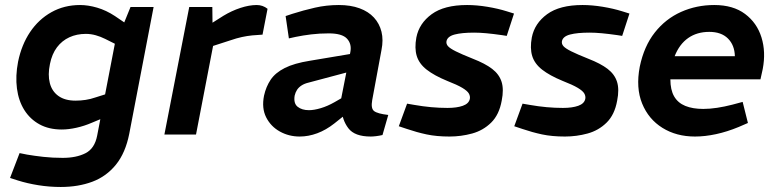

<svg xmlns="http://www.w3.org/2000/svg" viewBox="-20 -536 3092 765"><path d="M222 209Q177 209 133 202Q89 195 51 183L20 173L58 74L88 80Q117 85 153 89Q189 93 230 93Q284 93 320.5 74.5Q357 56 367 5L445 -400L465 -422L500 -508H592L495 -3Q480 73 442 120Q404 167 348 188Q292 209 222 209ZM226 -20Q175 -20 137.5 -40.5Q100 -61 77 -97.5Q54 -134 47.5 -183.5Q41 -233 52 -290Q66 -358 100 -408.5Q134 -459 185 -487.5Q236 -516 299 -516Q331 -516 367 -505.5Q403 -495 438 -472L485 -440L445 -358L399 -381Q381 -390 361.5 -395.5Q342 -401 322 -401Q286 -401 256.5 -387.5Q227 -374 207 -347.5Q187 -321 179 -281Q170 -238 178.5 -205Q187 -172 213 -153.5Q239 -135 281 -135Q301 -135 321 -138Q341 -141 361 -148L399 -160L418 -77L346 -47Q316 -34 284.5 -27Q253 -20 226 -20Z M635 0 734 -508H826L827 -419L799 -428L870 -473Q903 -493 938 -504.5Q973 -516 1003 -516Q1027 -516 1046 -501L1026 -398Q1005 -397 985 -395Q965 -393 944 -388.5Q923 -384 897 -375L829 -353L761 0Z M1504 2Q1491 5 1478.5 6.5Q1466 8 1457 8Q1393 8 1368 -25Q1343 -58 1341 -103L1336 -126L1376 -329Q1382 -361 1362.5 -382Q1343 -403 1290 -403Q1253 -403 1220 -399Q1187 -395 1158 -389L1131 -383L1118 -472L1145 -481Q1189 -495 1235 -505.5Q1281 -516 1330 -516Q1377 -516 1412.5 -503Q1448 -490 1470 -466Q1492 -442 1500 -409.5Q1508 -377 1500 -337L1463 -137Q1457 -104 1470.5 -93.5Q1484 -83 1527 -78ZM1174 8Q1131 8 1095 -12Q1059 -32 1040.5 -68.5Q1022 -105 1032 -155Q1040 -191 1058.5 -218.5Q1077 -246 1114.5 -265Q1152 -284 1215 -294L1394 -324L1379 -252L1210 -207Q1193 -203 1181.5 -195.5Q1170 -188 1163.5 -178Q1157 -168 1154 -155Q1149 -124 1166 -110.5Q1183 -97 1211 -97Q1231 -97 1258 -105Q1285 -113 1313 -129L1360 -156L1371 -91L1312 -44Q1279 -18 1244 -5Q1209 8 1174 8Z M1771 8Q1719 8 1679.5 -0.5Q1640 -9 1602 -22L1569 -33L1602 -123L1631 -118Q1665 -112 1698 -109Q1731 -106 1763 -106Q1800 -106 1824 -114.5Q1848 -123 1852 -142Q1854 -153 1848 -163.5Q1842 -174 1822 -186Q1802 -198 1761 -214Q1710 -235 1680 -258.5Q1650 -282 1640.5 -313Q1631 -344 1639 -387Q1650 -443 1700 -479.5Q1750 -516 1841 -516Q1879 -516 1921.5 -509Q1964 -502 1999 -491L2028 -482L1999 -393L1980 -396Q1945 -401 1918 -403.5Q1891 -406 1869 -406Q1820 -406 1791.5 -398.5Q1763 -391 1759 -372Q1757 -361 1765 -352Q1773 -343 1796 -331.5Q1819 -320 1864 -302Q1913 -283 1941 -261.5Q1969 -240 1978.5 -210Q1988 -180 1979 -135Q1969 -79 1937 -47.5Q1905 -16 1861 -4Q1817 8 1771 8Z M2231 8Q2179 8 2139.5 -0.5Q2100 -9 2062 -22L2029 -33L2062 -123L2091 -118Q2125 -112 2158 -109Q2191 -106 2223 -106Q2260 -106 2284 -114.5Q2308 -123 2312 -142Q2314 -153 2308 -163.5Q2302 -174 2282 -186Q2262 -198 2221 -214Q2170 -235 2140 -258.5Q2110 -282 2100.5 -313Q2091 -344 2099 -387Q2110 -443 2160 -479.5Q2210 -516 2301 -516Q2339 -516 2381.5 -509Q2424 -502 2459 -491L2488 -482L2459 -393L2440 -396Q2405 -401 2378 -403.5Q2351 -406 2329 -406Q2280 -406 2251.5 -398.5Q2223 -391 2219 -372Q2217 -361 2225 -352Q2233 -343 2256 -331.5Q2279 -320 2324 -302Q2373 -283 2401 -261.5Q2429 -240 2438.5 -210Q2448 -180 2439 -135Q2429 -79 2397 -47.5Q2365 -16 2321 -4Q2277 8 2231 8Z M2749 8Q2675 8 2619.5 -26.5Q2564 -61 2538.5 -123.5Q2513 -186 2529 -270Q2546 -352 2589 -406.5Q2632 -461 2693.5 -488.5Q2755 -516 2826 -516Q2901 -516 2948.5 -480.5Q2996 -445 3014 -387Q3032 -329 3019 -261L3010 -220H2651Q2651 -178 2666 -152Q2681 -126 2710.5 -114Q2740 -102 2782 -102Q2808 -102 2837.5 -106.5Q2867 -111 2898 -119L2939 -130L2960 -46L2923 -30Q2877 -11 2833 -1.5Q2789 8 2749 8ZM2668 -312H2908Q2907 -356 2880.5 -382.5Q2854 -409 2806 -409Q2757 -409 2722 -384.5Q2687 -360 2668 -312Z"/></svg>

Font: REM Medium Medium
Style: Italic
Weight: 500
Italic angle: -11°
Version: Version 1.005;gftools[0.9.28]